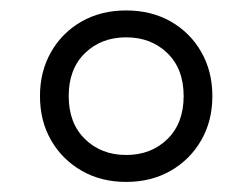

<svg xmlns="http://www.w3.org/2000/svg" viewBox="-20 -769 495 377"><path d="M227.7 -411.8Q178.6 -411.8 140.4 -433.7Q102.2 -455.6 80.3 -493.6Q58.5 -531.6 58.5 -580.3Q58.5 -629 80.4 -667.1Q102.2 -705.2 140.4 -726.9Q178.6 -748.5 227.7 -748.5Q276.9 -748.5 315.1 -726.9Q353.3 -705.2 375.1 -667.1Q397 -629 397 -580.3Q397 -531.6 375.1 -493.6Q353.3 -455.6 315.1 -433.7Q276.9 -411.8 227.7 -411.8ZM227.8 -464.7Q276.9 -464.7 308.8 -496Q340.6 -527.2 340.6 -580.3Q340.6 -633.8 308.6 -664.7Q276.7 -695.7 227.7 -695.7Q178.8 -695.7 146.9 -664.7Q114.9 -633.8 114.9 -580.3Q114.9 -527.2 146.8 -496Q178.7 -464.7 227.8 -464.7Z"/></svg>

Font: Encode Sans Condensed Thin
Style: Regular
Weight: 100
Width: 3
Designer: Multiple Designers
Foundry: Impallari Type
Version: Version 3.002